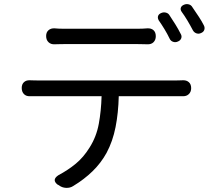

<svg xmlns="http://www.w3.org/2000/svg" viewBox="-20 -864 1040 928"><path d="M203 -690Q203 -708 214.5 -718Q226 -728 244 -727Q254 -726 265.5 -725.5Q277 -725 294 -725Q311 -725 346 -725Q381 -725 424.5 -725Q468 -725 511 -725Q554 -725 589 -725Q624 -725 640 -725Q654 -725 668 -725.5Q682 -726 692 -727Q711 -728 722 -718Q733 -708 733 -689Q733 -671 722 -660Q711 -649 692 -650Q682 -650 668 -650.5Q654 -651 640 -651Q624 -651 589.5 -651Q555 -651 511.5 -651Q468 -651 425 -651Q382 -651 347 -651Q312 -651 295 -651Q276 -651 264.5 -650.5Q253 -650 244 -650Q226 -649 214.5 -660Q203 -671 203 -690ZM759 -801Q770 -806 782 -803Q794 -800 800 -789Q814 -768 828 -745.5Q842 -723 853 -701Q860 -690 856 -679Q852 -668 839 -663Q828 -658 816.5 -662Q805 -666 800 -677Q789 -700 775 -723Q761 -746 747 -766Q741 -777 744 -786.5Q747 -796 759 -801ZM869 -841Q880 -846 892 -843Q904 -840 910 -829Q925 -807 940 -784.5Q955 -762 965 -742Q971 -731 967.5 -720Q964 -709 951 -704Q940 -699 929 -703Q918 -707 912 -718Q900 -741 886 -764.5Q872 -788 858 -807Q851 -817 854 -826.5Q857 -836 869 -841ZM85 -439Q85 -457 96 -467Q107 -477 125 -476Q136 -476 142 -475.5Q148 -475 171 -475Q183 -475 222 -475Q261 -475 316.5 -475Q372 -475 436 -475Q500 -475 564 -475Q628 -475 683.5 -475Q739 -475 777 -475Q815 -475 826 -475Q839 -475 847.5 -475.5Q856 -476 863 -476Q881 -477 892.5 -467Q904 -457 904 -438Q904 -420 892.5 -409Q881 -398 863 -399Q854 -399 849 -399Q844 -399 826 -399H554Q552 -318 538.5 -249.5Q525 -181 495 -125Q468 -76 427.5 -36.5Q387 3 334 35Q319 45 299 44Q279 43 264 31L258 28Q229 5 262 -17Q309 -42 346.5 -73Q384 -104 413 -151Q446 -203 457.5 -265.5Q469 -328 471 -399H171Q154 -399 144.5 -399Q135 -399 125 -399Q107 -398 96 -409Q85 -420 85 -439Z"/></svg>

Font: Chiron GoRound TC
Style: Regular
Weight: 400
Designer: Ryoko NISHIZUKA 西塚涼子 (kana, bopomofo & ideographs); Paul D. Hunt (Latin, Greek & Cyrillic); Sandoll Communications 산돌커뮤니
Foundry: Adobe
Version: Version 1.000;hotconv 1.1.1;makeotfexe 2.6.0